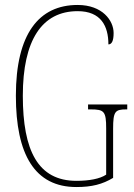

<svg xmlns="http://www.w3.org/2000/svg" viewBox="-20 -744 540 774"><path d="M288 10C350 10 393 -1 436 -27V-225C436 -295 444 -303 489 -303H493V-323H335V-303H346C400 -303 408 -295 408 -226V-40C383 -23 339 -15 288 -15C133 -15 72 -137 72 -358C72 -582 149 -699 293 -699C387 -699 417 -639 417 -565C430 -565 438 -578 438 -611C438 -661 393 -724 293 -724C137 -724 44 -608 44 -358C44 -121 120 10 288 10Z"/></svg>

Font: Noto Serif Devanagari ExtraCondensed Thin
Style: Regular
Weight: 100
Width: 2
Designer: Universal Thirst, Indian Type Foundry and the Monotype Design Team
Foundry: Monotype Imaging Inc.
Version: Version 2.004